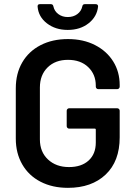

<svg xmlns="http://www.w3.org/2000/svg" viewBox="-20 -896 652 924"><path d="M56 -229V-471Q56 -542 87 -595.5Q118 -649 175 -678.5Q232 -708 307 -708Q381 -708 437.5 -679Q494 -650 525 -600Q556 -550 556 -487V-479Q556 -474 552.5 -470.5Q549 -467 544 -467H453Q448 -467 444.5 -470.5Q441 -474 441 -479V-484Q441 -538 404.5 -573Q368 -608 307 -608Q246 -608 209 -571.5Q172 -535 172 -475V-225Q172 -165 211 -128.5Q250 -92 312 -92Q372 -92 406.5 -123.5Q441 -155 441 -210V-272Q441 -277 436 -277H313Q308 -277 304.5 -280.5Q301 -284 301 -289V-363Q301 -368 304.5 -371.5Q308 -375 313 -375H544Q549 -375 552.5 -371.5Q556 -368 556 -363V-235Q556 -120 488.5 -56Q421 8 307 8Q232 8 175 -21.5Q118 -51 87 -105Q56 -159 56 -229ZM161 -864V-866Q161 -876 172 -876H225Q235 -876 237 -865Q242 -842 261 -828Q280 -814 306 -814Q333 -814 352 -828Q371 -842 376 -865Q378 -876 388 -876H440Q452 -876 452 -865Q447 -816 406.5 -784Q366 -752 306 -752Q247 -752 206 -783.5Q165 -815 161 -864Z"/></svg>

Font: Amber EN SemiBold
Style: Regular
Weight: 600
Designer: Jeremy Tribby
Foundry: Tribby Type
Version: Version 1.408 November 24, 2021